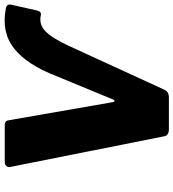

<svg xmlns="http://www.w3.org/2000/svg" viewBox="22 -806 783 868"><g transform="rotate(-90 414.0 -371.5)"><path d="M811 -737Q830 -734 828 -716L801 -596Q796 -575 779 -579Q738 -588 707 -558Q676 -528 641 -452L444 -23Q435 0 408 0H264Q235 0 232 -23L94 -716Q91 -726 97.5 -734Q104 -742 115 -742H285Q303 -742 305 -723L387 -252Q389 -245 392 -245.5Q395 -246 399 -253L505 -510Q556 -642 629.5 -700Q703 -758 811 -737Z"/></g></svg>

Font: Libre Franklin ExtraBold
Style: Italic
Weight: 800
Italic angle: -8°
Designer: Pablo Impallari, Rodrigo Fuenzalida, Nhung Nguyen
Foundry: Impallari Type
Version: Version 3.000